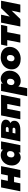

<svg xmlns="http://www.w3.org/2000/svg" viewBox="2306 -2905 791 5447"><g transform="rotate(-90 2701.5 -181.5)"><path d="M-2 0 108 -547H333L294 -355H448L487 -547H712L602 0H377L413 -178H259L223 0Z M955 10Q901 10 849 -19.5Q797 -49 763.5 -105.5Q730 -162 730 -243Q730 -311 753 -368Q776 -425 816.5 -467.5Q857 -510 909.5 -533.5Q962 -557 1021 -557Q1071 -557 1111.5 -541.5Q1152 -526 1177 -489L1189 -547H1415L1306 0H1093L1103 -50Q1042 10 955 10ZM1040 -168Q1084 -168 1111.5 -202Q1139 -236 1139 -293Q1139 -331 1117.5 -355Q1096 -379 1058 -379Q1014 -379 986.5 -345Q959 -311 959 -254Q959 -216 980.5 -192Q1002 -168 1040 -168Z M1412 0 1522 -547H1821Q1921 -547 1976 -511.5Q2031 -476 2031 -411Q2031 -367 2005.5 -334Q1980 -301 1934 -282Q1999 -248 1999 -171Q1999 -92 1933 -46Q1867 0 1743 0ZM1638 -140H1746Q1772 -140 1787 -153Q1802 -166 1802 -185Q1802 -202 1791 -211Q1780 -220 1761 -220H1654ZM1676 -331H1765Q1791 -331 1806 -344Q1821 -357 1821 -376Q1821 -393 1810 -402Q1799 -411 1780 -411H1692Z M2041 0 2151 -547H2738L2628 0H2403L2475 -371H2338L2266 0Z M3129 10Q3079 10 3038.5 -5.5Q2998 -21 2973 -58L2922 194H2696L2844 -547H3057L3047 -497Q3108 -557 3195 -557Q3250 -557 3301.5 -527.5Q3353 -498 3386.5 -442Q3420 -386 3420 -304Q3420 -237 3397 -179.5Q3374 -122 3333.5 -79.5Q3293 -37 3240.5 -13.5Q3188 10 3129 10ZM3092 -168Q3136 -168 3163.5 -202Q3191 -236 3191 -293Q3191 -331 3169.5 -355Q3148 -379 3110 -379Q3066 -379 3038.5 -345Q3011 -311 3011 -254Q3011 -216 3032.5 -192Q3054 -168 3092 -168Z M3754 10Q3664 10 3597 -21.5Q3530 -53 3493.5 -110Q3457 -167 3457 -243Q3457 -333 3501 -404Q3545 -475 3622 -516Q3699 -557 3798 -557Q3889 -557 3955.5 -525.5Q4022 -494 4058.5 -437.5Q4095 -381 4095 -304Q4095 -214 4051 -143Q4007 -72 3930.5 -31Q3854 10 3754 10ZM3767 -166Q3811 -166 3838.5 -200.5Q3866 -235 3866 -293Q3866 -328 3845 -354.5Q3824 -381 3785 -381Q3741 -381 3713.5 -346.5Q3686 -312 3686 -254Q3686 -215 3707.5 -190.5Q3729 -166 3767 -166Z M4216 0 4288 -371H4123L4159 -547H4718L4682 -371H4513L4441 0Z M4673 0 4783 -547H5008L4955 -300L5194 -547H5405L5295 0H5070L5123 -248L4885 0Z"/></g></svg>

Font: Montserrat Black
Style: Italic
Weight: 900
Italic angle: -11.3°
Designer: Julieta Ulanovsky
Foundry: Julieta Ulanovsky
Version: Version 9.000; ttfautohint (v1.8.4.7-5d5b)